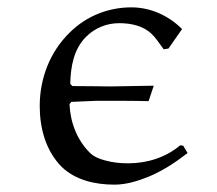

<svg xmlns="http://www.w3.org/2000/svg" viewBox="-20 -491 590 522"><path d="M279 -256C278 -256 214 -257 177 -257L171 -263C172 -309 180 -357 214 -391C238 -415 270 -428 304 -428C336 -428 370 -421 393 -398C401 -391 415 -371 425 -357L438 -359L475 -412C438 -449 389 -471 337 -471C274 -471 214 -447 169 -402C116 -350 88 -278 88 -203C88 -143 104 -82 147 -38C185 -1 239 11 291 11C324 11 355 1 385 -11C423 -27 458 -50 490 -75L478 -95L470 -96C431 -63 380 -47 329 -47C307 -47 286 -49 265 -55C250 -59 235 -65 224 -76C189 -111 171 -159 169 -208L174 -214C200 -215 242 -217 243 -217C290 -217 354 -217 384 -216L398 -258Z"/></svg>

Font: Neo Euler
Style: Euler
Weight: 500
Designer: Hermann Zapf
Version: Version 000.002